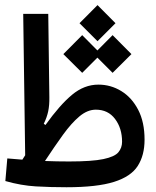

<svg xmlns="http://www.w3.org/2000/svg" viewBox="-20 -749 626 771"><path d="M247.1 2.9Q183.6 2.9 124.3 -0.5Q64.9 -3.9 1.5 -22L9.3 -112.8Q41 -109.9 69.8 -107.9Q75.7 -117.2 81.1 -125.5L73.2 -693.4H173.8L178.2 -358.4Q178.7 -326.7 173.6 -302.2Q168.5 -277.8 155.8 -252L162.6 -247.1Q220.2 -327.6 269.3 -368.4Q318.4 -409.2 375 -409.2Q424.8 -409.2 467 -383.3Q509.3 -357.4 534.9 -308.1Q560.5 -258.8 560.5 -188Q560.5 -125.5 533.2 -82.8Q505.9 -40 437.7 -18.6Q369.6 2.9 247.1 2.9ZM160.6 -102.5Q208.5 -100.6 257.3 -100.6Q349.6 -100.6 395 -110.1Q440.4 -119.6 455.3 -137.5Q470.2 -155.3 470.2 -179.7Q470.2 -233.9 442.1 -271.2Q414.1 -308.6 364.7 -308.6Q331.1 -308.6 298.8 -281.5Q266.6 -254.4 232.9 -207.8Q199.2 -161.1 160.6 -102.5ZM432.1 -456.5 371.1 -517.6 310.1 -456.5 234.4 -531.7 310.1 -607.9 371.1 -546.4 432.1 -607.9 507.8 -531.7ZM371.6 -583.5 299.3 -655.8 371.6 -728.5 443.8 -655.8Z"/></svg>

Font: Cascadia Code NF
Style: Regular
Weight: 400
Monospace: yes
Designer: Aaron Bell
Foundry: Saja Typeworks
Version: Version 2404.023; ttfautohint (v1.8.4)